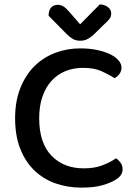

<svg xmlns="http://www.w3.org/2000/svg" viewBox="-20 -843 623 877"><path d="M535 -535Q535 -518 525.5 -505Q516 -492 503 -486Q477 -503 443.5 -518Q410 -533 359 -533Q315 -533 278.5 -518Q242 -503 215.5 -474Q189 -445 174 -402Q159 -359 159 -303Q159 -190 215 -132Q271 -74 363 -74Q412 -74 448 -88Q484 -102 510 -120Q521 -113 530.5 -100Q540 -87 540 -70Q540 -56 532.5 -44Q525 -32 508 -22Q486 -8 448 3Q410 14 352 14Q288 14 233 -5.5Q178 -25 137 -64.5Q96 -104 72.5 -163.5Q49 -223 49 -303Q49 -381 73 -441Q97 -501 137.5 -541Q178 -581 232 -601.5Q286 -622 347 -622Q390 -622 424.5 -614.5Q459 -607 483.5 -595Q508 -583 521.5 -567Q535 -551 535 -535ZM436 -823Q458 -822 473 -810.5Q488 -799 488 -782Q488 -767 480 -756.5Q472 -746 456 -732L405 -682Q388 -668 375.5 -662.5Q363 -657 346 -657Q327 -657 313 -665Q299 -673 285 -687L202 -771Q202 -795 213 -808Q224 -821 244 -821Q258 -821 270 -813.5Q282 -806 299 -786L346 -732Z"/></svg>

Font: Baloo Bhai 2 Medium
Style: Regular
Weight: 500
Designer: Supriya Tembe, Noopur Datye and Ek Type
Foundry: Ek Type
Version: Version 1.640;PS 1.000;hotconv 16.6.51;makeotf.lib2.5.65220;